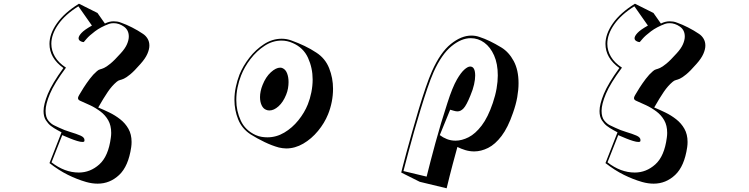

<svg xmlns="http://www.w3.org/2000/svg" viewBox="-20 -740 4040 1036"><path d="M312 -26Q312 -26 291.5 -37Q271 -48 254 -61Q240 -72 227.5 -91Q215 -110 215 -141Q215 -177 238 -233Q261 -289 322 -373Q247 -427 247 -503Q247 -557 287 -614Q327 -671 406 -720L506 -670L546 -613Q570 -625 593 -625Q603 -625 613 -623.5Q623 -622 635 -617Q661 -608 692.5 -592Q724 -576 752 -557Q767 -547 776.5 -531Q786 -515 786 -494Q786 -474 775 -449Q764 -424 738 -395Q704 -356 682.5 -338.5Q661 -321 648.5 -315.5Q636 -310 627 -308Q618 -306 609 -298Q584 -277 561.5 -244Q539 -211 510 -160Q539 -148 570 -133Q601 -118 628.5 -96.5Q656 -75 673 -45Q690 -15 690 26Q690 33 689.5 39.5Q689 46 688 54Q673 157 623 204Q573 251 507 251Q477 251 445 242Q396 228 346.5 203.5Q297 179 247 140ZM258 136Q329 191 405 191Q467 191 516 147Q565 103 578 3Q579 -4 579.5 -10.5Q580 -17 580 -23Q580 -63 564 -91Q548 -119 522 -138.5Q496 -158 466.5 -172Q437 -186 411 -197Q401 -202 401 -210Q401 -215 403 -219Q405 -223 407 -227Q416 -243 431 -266.5Q446 -290 464.5 -314.5Q483 -339 503 -356Q512 -364 520.5 -366Q529 -368 541.5 -373.5Q554 -379 575.5 -396.5Q597 -414 631 -452Q655 -478 665 -501Q675 -524 675 -543Q675 -578 648.5 -596.5Q622 -615 593 -615Q579 -615 568 -611Q523 -594 492.5 -571Q462 -548 447 -530.5Q432 -513 432 -513H430Q423 -513 413.5 -518.5Q404 -524 404 -534Q404 -545 419.5 -562Q435 -579 476 -602L403 -706Q332 -662 294.5 -608.5Q257 -555 257 -504Q257 -467 276.5 -434Q296 -401 336 -375Q273 -290 249.5 -234Q226 -178 226 -142Q226 -107 241.5 -88.5Q257 -70 274.5 -62.5Q292 -55 299 -51Q328 -37 360 -27.5Q392 -18 414 -8.5Q436 1 436 16Q436 20 435 22Q434 26 425 26Q414 26 396 20.5Q378 15 359.5 7.5Q341 0 328.5 -5.5Q316 -11 316 -11Z M1750 -123Q1731 -76 1696 -33.5Q1661 9 1616.5 35Q1572 61 1524 61Q1514 61 1504.5 59.5Q1495 58 1485 56Q1448 46 1407.5 26.5Q1367 7 1332 -15Q1285 -46 1265 -96Q1245 -146 1245 -201Q1245 -236 1252.5 -271Q1260 -306 1272 -337Q1291 -384 1325.5 -428.5Q1360 -473 1405 -502Q1450 -531 1500 -531Q1528 -531 1554 -521Q1590 -508 1623.5 -492Q1657 -476 1687 -456Q1735 -425 1756 -372Q1777 -319 1777 -261Q1777 -225 1770 -190Q1763 -155 1750 -123ZM1641 -177Q1653 -207 1660 -242Q1667 -277 1667 -311Q1667 -373 1642 -428Q1617 -483 1559 -508Q1530 -521 1499 -521Q1451 -521 1408 -493Q1365 -465 1332 -422Q1299 -379 1281 -333Q1269 -303 1262 -269Q1255 -235 1255 -200Q1255 -142 1279 -89.5Q1303 -37 1360 -11Q1376 -4 1392 -1.5Q1408 1 1423 1Q1471 1 1514 -24.5Q1557 -50 1590 -91Q1623 -132 1641 -177ZM1524 -229Q1508 -189 1483 -166.5Q1458 -144 1434 -144Q1423 -144 1415 -148Q1400 -154 1391.5 -172.5Q1383 -191 1383 -216Q1383 -231 1386.5 -248Q1390 -265 1397 -282Q1414 -325 1441.5 -350Q1469 -375 1492 -375Q1499 -375 1505 -372Q1521 -365 1529 -344.5Q1537 -324 1537 -297Q1537 -281 1534 -263.5Q1531 -246 1524 -229Z M2145 191Q2145 191 2152.5 161Q2160 131 2173.5 81.5Q2187 32 2204 -28.5Q2221 -89 2239.5 -150.5Q2258 -212 2276.5 -266Q2295 -320 2311 -356Q2356 -457 2412.5 -502.5Q2469 -548 2523 -548Q2546 -548 2566 -541Q2594 -532 2623 -518Q2652 -504 2685 -484Q2726 -459 2752 -410.5Q2778 -362 2778 -291Q2778 -256 2771 -216Q2764 -176 2748 -131Q2721 -52 2686.5 -6.5Q2652 39 2614 58Q2576 77 2539 77Q2514 77 2491 70Q2468 63 2448 53Q2438 89 2422.5 147Q2407 205 2390 276L2245 241ZM2282 213Q2301 136 2329.5 31Q2358 -74 2394 -184Q2421 -269 2446 -312Q2467 -348 2485.5 -364.5Q2504 -381 2517 -381Q2544 -381 2544 -332Q2544 -312 2538 -284.5Q2532 -257 2518 -224Q2497 -172 2481.5 -155.5Q2466 -139 2449 -139Q2440 -139 2430 -142Q2420 -145 2409 -148L2353 -11Q2370 2 2391.5 10.5Q2413 19 2438 19Q2472 19 2508.5 0.5Q2545 -18 2579 -62.5Q2613 -107 2639 -184Q2653 -225 2659.5 -262.5Q2666 -300 2666 -333Q2666 -396 2646 -441Q2626 -486 2593 -510Q2560 -534 2520 -534Q2469 -534 2416 -490.5Q2363 -447 2320 -352Q2304 -316 2286 -263Q2268 -210 2249.5 -149.5Q2231 -89 2214.5 -30.5Q2198 28 2185 76.5Q2172 125 2164.5 154Q2157 183 2157 183Z M3312 -26Q3312 -26 3291.5 -37Q3271 -48 3254 -61Q3240 -72 3227.5 -91Q3215 -110 3215 -141Q3215 -177 3238 -233Q3261 -289 3322 -373Q3247 -427 3247 -503Q3247 -557 3287 -614Q3327 -671 3406 -720L3506 -670L3546 -613Q3570 -625 3593 -625Q3603 -625 3613 -623.5Q3623 -622 3635 -617Q3661 -608 3692.5 -592Q3724 -576 3752 -557Q3767 -547 3776.5 -531Q3786 -515 3786 -494Q3786 -474 3775 -449Q3764 -424 3738 -395Q3704 -356 3682.5 -338.5Q3661 -321 3648.5 -315.5Q3636 -310 3627 -308Q3618 -306 3609 -298Q3584 -277 3561.5 -244Q3539 -211 3510 -160Q3539 -148 3570 -133Q3601 -118 3628.5 -96.5Q3656 -75 3673 -45Q3690 -15 3690 26Q3690 33 3689.5 39.5Q3689 46 3688 54Q3673 157 3623 204Q3573 251 3507 251Q3477 251 3445 242Q3396 228 3346.5 203.5Q3297 179 3247 140ZM3258 136Q3329 191 3405 191Q3467 191 3516 147Q3565 103 3578 3Q3579 -4 3579.5 -10.5Q3580 -17 3580 -23Q3580 -63 3564 -91Q3548 -119 3522 -138.5Q3496 -158 3466.5 -172Q3437 -186 3411 -197Q3401 -202 3401 -210Q3401 -215 3403 -219Q3405 -223 3407 -227Q3416 -243 3431 -266.5Q3446 -290 3464.5 -314.5Q3483 -339 3503 -356Q3512 -364 3520.5 -366Q3529 -368 3541.5 -373.5Q3554 -379 3575.5 -396.5Q3597 -414 3631 -452Q3655 -478 3665 -501Q3675 -524 3675 -543Q3675 -578 3648.5 -596.5Q3622 -615 3593 -615Q3579 -615 3568 -611Q3523 -594 3492.5 -571Q3462 -548 3447 -530.5Q3432 -513 3432 -513H3430Q3423 -513 3413.5 -518.5Q3404 -524 3404 -534Q3404 -545 3419.5 -562Q3435 -579 3476 -602L3403 -706Q3332 -662 3294.5 -608.5Q3257 -555 3257 -504Q3257 -467 3276.5 -434Q3296 -401 3336 -375Q3273 -290 3249.5 -234Q3226 -178 3226 -142Q3226 -107 3241.5 -88.5Q3257 -70 3274.5 -62.5Q3292 -55 3299 -51Q3328 -37 3360 -27.5Q3392 -18 3414 -8.5Q3436 1 3436 16Q3436 20 3435 22Q3434 26 3425 26Q3414 26 3396 20.5Q3378 15 3359.5 7.5Q3341 0 3328.5 -5.5Q3316 -11 3316 -11Z"/></svg>

Font: Rampart One
Style: Regular
Weight: 400
Designer: Fontworks Inc.
Foundry: Fontworks Inc.
Version: Version 1.100